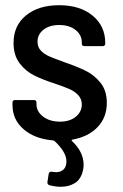

<svg xmlns="http://www.w3.org/2000/svg" viewBox="-20 -534 472 737"><path d="M258 2Q253 4 256 7Q301 49 301 99Q301 110 298 122Q290 155 267 169Q244 183 213 183Q194 183 170 177Q161 174 162 165L167 133Q169 125 177 125Q181 125 185.5 126Q190 127 195 127Q213 127 224 116.5Q235 106 235 85Q235 50 189 7Q187 5 184 5Q113 -1 70.5 -38Q28 -75 28 -130V-140Q28 -150 38 -150H110Q120 -150 120 -140V-134Q120 -106 145.5 -86.5Q171 -67 210 -67Q248 -67 271 -86Q294 -105 294 -133Q294 -154 280.5 -168.5Q267 -183 248 -191.5Q229 -200 191 -213Q144 -228 111 -244.5Q78 -261 55 -291.5Q32 -322 32 -369Q32 -436 80 -475Q128 -514 207 -514Q287 -514 335.5 -474Q384 -434 384 -369V-367Q384 -357 374 -357H304Q294 -357 294 -367V-371Q294 -400 270 -419Q246 -438 207 -438Q170 -438 147 -420Q124 -402 124 -374Q124 -353 137 -339.5Q150 -326 169.5 -317.5Q189 -309 228 -295Q277 -278 309.5 -262Q342 -246 366 -216Q390 -186 390 -139Q390 -83 354.5 -46Q319 -9 258 2Z"/></svg>

Font: Barlow Semi Condensed Medium
Style: Regular
Weight: 500
Width: 4
Designer: Jeremy Tribby
Foundry: Tribby Type
Version: Version 1.422; ttfautohint (v1.8)